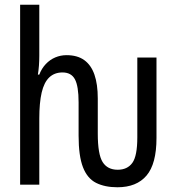

<svg xmlns="http://www.w3.org/2000/svg" viewBox="-20 -780 743 811"><path d="M476 11Q423 11 386 -7.5Q349 -26 330.5 -73.5Q312 -121 312 -207V-348Q312 -416 296.5 -445Q281 -474 244 -474Q210 -474 188 -453Q166 -432 156 -389Q146 -346 146 -279V0H65V-760H146V-545Q146 -523 144.5 -503Q143 -483 140 -465H146Q156 -491 173.5 -509.5Q191 -528 213.5 -537.5Q236 -547 261 -547Q307 -547 336 -526Q365 -505 379 -464.5Q393 -424 393 -364V-216Q393 -128 413.5 -95.5Q434 -63 477 -63Q518 -63 539 -92Q560 -121 560 -200V-537H641V-197Q641 -88 599 -38.5Q557 11 476 11Z"/></svg>

Font: Noto Sans ExtraCondensed
Style: Regular
Weight: 400
Width: 2
Designer: Monotype Design Team
Foundry: Monotype Imaging Inc.
Version: Version 2.013